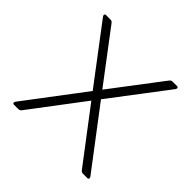

<svg xmlns="http://www.w3.org/2000/svg" viewBox="-170 -848 1016 1016"><g transform="rotate(45 338.5 -340.0)"><path d="M55 -8Q55 -13 59 -18L307 -346L68 -662Q64 -667 64 -672Q64 -680 73 -680H102Q112 -680 115.5 -678Q119 -676 124 -670L338 -387L553 -670Q558 -676 561.5 -678Q565 -680 575 -680H604Q613 -680 613 -672Q613 -667 609 -662L369 -346L618 -18Q622 -13 622 -8Q622 0 613 0H584Q574 0 570.5 -2Q567 -4 562 -10L338 -305L115 -10Q110 -4 106.5 -2Q103 0 93 0H64Q55 0 55 -8Z"/></g></svg>

Font: Mitr ExtraLight
Style: Regular
Weight: 250
Designer: Thanarat Vachiruckul
Foundry: Cadson Demak Co.,Ltd.
Version: Version 1.000